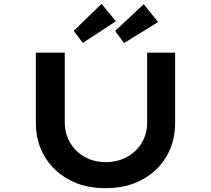

<svg xmlns="http://www.w3.org/2000/svg" viewBox="-20 -976 1101 1002"><path d="M531 6Q421 6 339.5 -38.5Q258 -83 212.5 -160Q167 -237 167 -335V-701H318V-339Q318 -278 346 -231Q374 -184 422 -157Q470 -130 531 -130Q594 -130 643 -157Q692 -184 720 -231Q748 -278 748 -339V-701H894V-335Q894 -237 849 -160Q804 -83 722 -38.5Q640 6 531 6ZM412 -752 365 -815 510 -956 585 -865ZM627 -751 581 -815 730 -954 805 -861Z"/></svg>

Font: Lexend Zetta SemiBold
Style: Regular
Weight: 600
Designer: Bonnie Shaver-Troup, Thomas Jockin
Foundry: Lexend
Version: Version 1.007